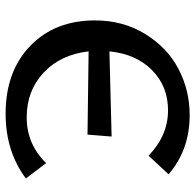

<svg xmlns="http://www.w3.org/2000/svg" viewBox="-26 -680 712 701"><g transform="rotate(90 330.5 -329.0)"><path d="M575 -141 631 -67Q532 7 395 7Q240 7 147 -83Q54 -173 54 -319Q54 -422 103.5 -502.5Q153 -583 231 -624Q309 -665 400 -665Q526 -665 616 -588L548 -515Q474 -586 382 -586Q295 -586 236 -528Q177 -470 167 -372L478 -380L471 -292L167 -296Q179 -193 245 -131.5Q311 -70 408 -70Q506 -70 575 -141Z"/></g></svg>

Font: EauTestText Semibold
Style: Regular
Weight: 600
Designer: Christian Thalmann (Catharsis Fonts)
Version: Version 0.001;PS 000.001;hotconv 1.0.88;makeotf.lib2.5.64775